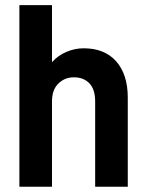

<svg xmlns="http://www.w3.org/2000/svg" viewBox="-20 -710 560 730"><path d="M53.7 -690.4H177.7V-473.6Q200.2 -499 232.4 -512.7Q264.6 -526.4 297.9 -526.4Q377.9 -526.4 421.9 -476.6Q465.8 -426.8 465.8 -338.9V0H341.8V-324.2Q341.8 -370.1 320.3 -392.6Q298.8 -416 260.7 -416Q225.6 -416 201.2 -391.6Q177.7 -368.2 177.7 -324.2V0H53.7Z"/></svg>

Font: DINish
Style: Bold
Weight: 700
Designer: Bert Driehuis
Foundry: Playbeing
Version: Version 3.008; git-95204e4c-release